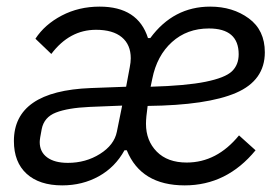

<svg xmlns="http://www.w3.org/2000/svg" viewBox="-20 -548 846 580"><path d="M185 -56Q239 -56 282 -83Q325 -110 333 -150L349 -229L250 -225Q185 -222 149 -208Q113 -194 106 -158Q100 -128 100 -119Q100 -89 122.5 -72.5Q145 -56 185 -56ZM611 -462Q545 -462 499.5 -421Q454 -380 440 -310L435 -286Q542 -289 601 -301Q660 -313 680.5 -332.5Q701 -352 701 -384Q701 -462 611 -462ZM168 12Q99 12 60.5 -23Q22 -58 22 -122Q22 -273 254 -282L361 -286L372 -345Q375 -360 375 -372Q375 -413 348 -435.5Q321 -458 270 -458Q190 -458 135 -385L87 -431Q115 -474 166.5 -501Q218 -528 281 -528Q397 -528 427 -433H434Q504 -528 615 -528Q683 -528 731.5 -492.5Q780 -457 780 -390Q780 -305 693 -267.5Q606 -230 426 -228Q421 -193 421 -174Q421 -123 453.5 -90Q486 -57 544 -57Q635 -57 702 -139L752 -94Q665 12 538 12Q406 12 363 -94H356Q328 -43 278.5 -15.5Q229 12 168 12Z"/></svg>

Font: Aneliza
Style: Italic
Weight: 400
Italic angle: -11.31°
Designer: Mike Abbink, Paul van der Laan, Pieter van Rosmalen
Foundry: Bold Monday
Version: Version 3.0